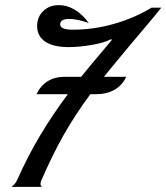

<svg xmlns="http://www.w3.org/2000/svg" viewBox="-20 -730 650 750"><path d="M494 -561Q419 -471 386 -430H473Q458 -397 427.5 -379.5Q397 -362 354 -362H333Q275 -284 230 -205Q185 -126 140 -22Q138 -14 138 -12Q138 -5 144 0H25Q40 -11 48 -29Q90 -123 138 -203Q186 -283 245 -362H123Q138 -395 166 -412.5Q194 -430 232 -430H297Q334 -476 391 -543L417 -574L414 -577Q388 -563 338.5 -554.5Q289 -546 248 -546Q188 -546 156.5 -567.5Q125 -589 125 -628Q125 -664 149 -687Q173 -710 210 -710Q242 -710 272 -692Q302 -674 327 -640Q281 -656 251 -656Q215 -656 215 -635Q215 -625 226.5 -619.5Q238 -614 265 -614Q345 -614 424.5 -636.5Q504 -659 572 -700H610Q582 -665 547 -623.5Q512 -582 494 -561Z"/></svg>

Font: Srisakdi
Style: Bold
Weight: 700
Designer: Cadson Demak Co.,Ltd.
Foundry: Cadson Demak Co.,Ltd.
Version: Version 1.000